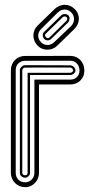

<svg xmlns="http://www.w3.org/2000/svg" viewBox="-20 -773 393 793"><path d="M141.1 -424.1H269.8Q282 -424.1 292.7 -428.2Q303.5 -432.4 311.4 -439.9Q319.3 -447.5 323.9 -458.1Q328.4 -468.8 328.4 -481.7Q328.4 -494.9 324 -506Q319.6 -517.1 311.8 -525.1Q304 -533.2 293.2 -537.7Q282.5 -542.2 269.8 -542.2L83.7 -542Q71 -542 60.3 -537.5Q49.6 -533 41.6 -525Q33.7 -517.1 29.3 -506.3Q24.9 -495.6 24.9 -482.9V-59.1Q24.9 -46.6 29.5 -35.9Q34.2 -25.1 42.1 -17.1Q50 -9 60.8 -4.5Q71.5 0 84 0Q96.4 0 106.8 -4.9Q117.2 -9.8 124.9 -17.9Q132.6 -26.1 136.8 -36.7Q141.1 -47.4 141.1 -59.1ZM44.9 -482.9Q44.9 -491.5 47.7 -498.7Q50.5 -505.9 55.7 -511Q60.8 -516.1 68 -519Q75.2 -522 83.7 -522L269.8 -522.2Q278.3 -522.2 285.4 -519.2Q292.5 -516.1 297.6 -510.7Q302.7 -505.4 305.5 -497.9Q308.3 -490.5 308.3 -481.7Q308.3 -473.1 305.4 -466.3Q302.5 -459.5 297.4 -454.5Q292.2 -449.5 285.3 -446.8Q278.3 -444.1 270 -444.1H122.1V-59.1Q122.1 -51.3 119.3 -44.2Q116.5 -37.1 111.3 -31.7Q106.2 -26.4 99.2 -23.2Q92.3 -20 84 -20Q75.4 -20 68.2 -22.8Q61 -25.6 55.9 -30.8Q50.8 -35.9 47.9 -43.1Q44.9 -50.3 44.9 -59.1ZM62 -482.9V-59.1Q62 -54.7 63.8 -50.9Q65.7 -47.1 68.8 -44.6Q72 -42 75.9 -40.5Q79.8 -39.1 84 -39.1Q87.4 -39.1 90.9 -40.6Q94.5 -42.2 97.4 -44.9Q100.3 -47.6 102.2 -51.3Q104 -54.9 104 -59.1V-463.1H269.5Q273.2 -463.1 277.2 -464.6Q281.2 -466.1 284.4 -468.6Q287.6 -471.2 289.7 -474.5Q291.7 -477.8 291.7 -481.7Q291.7 -485.8 289.8 -489.7Q287.8 -493.7 284.8 -496.6Q281.7 -499.5 277.7 -501.3Q273.7 -503.2 269.5 -503.2Q214.8 -503.4 177.7 -503.5Q140.6 -503.7 117.1 -503.7Q93.5 -503.7 81.8 -503.7Q70.1 -503.7 66.2 -503.5Q62.3 -503.4 64.2 -503.4Q66.2 -503.4 70.3 -503.3Q74.5 -503.2 78.6 -503.2Q82.8 -503.2 83.3 -503.2Q79.1 -502.9 75.3 -501.2Q71.5 -499.5 68.6 -496.8Q65.7 -494.1 63.8 -490.5Q62 -486.8 62 -482.9ZM72 -482.2Q72 -486.8 75.4 -490.4Q78.9 -493.9 84.2 -493.9L269.8 -494.1Q274.2 -494.1 278 -490.7Q281.7 -487.3 281.7 -481.7Q281.7 -478 277.6 -475.1Q273.4 -472.2 269.8 -472.2H94V-59.1Q94 -55.2 91.7 -52.1Q89.4 -49.1 84 -49.1Q79.3 -49.1 75.7 -51.4Q72 -53.7 72 -59.1ZM254.2 -687Q255.6 -687.7 256.5 -689.7Q257.3 -691.7 257.6 -694.1Q257.8 -696.5 257.2 -698.6Q256.6 -700.7 255.1 -701.9Q251.2 -705.8 246.3 -705.1Q241.5 -704.3 239 -701.9L169.2 -634Q165.3 -630.9 166.1 -626.5Q167 -622.1 170.2 -618.9Q173.8 -615.2 178 -615.6Q182.1 -616 185.1 -618.9ZM232.2 -709Q234.6 -711.9 238.8 -713.5Q242.9 -715.1 247.3 -715.1Q251.7 -715.1 256 -713.5Q260.3 -711.9 263.2 -709Q265.6 -706.3 266.6 -702.4Q267.6 -698.5 267.2 -694.5Q266.8 -690.4 265.3 -686.5Q263.7 -682.6 261 -679.9L191.2 -612.1Q188.2 -609.1 184.3 -607.7Q180.4 -606.2 176.4 -606.3Q172.4 -606.4 168.8 -607.9Q165.3 -609.4 163.1 -612.1Q160.4 -614.5 158.7 -618.2Q157 -621.8 156.6 -625.7Q156.2 -629.6 157.5 -633.7Q158.7 -637.7 162.1 -641.1ZM150.1 -653.1Q144 -647.5 140.9 -640.4Q137.7 -633.3 137.7 -625.9Q137.7 -618.4 140.7 -611.2Q143.8 -604 150.1 -597.9Q155.8 -592.3 162.7 -589.7Q169.7 -587.2 177 -587.3Q184.3 -587.4 191.4 -590.5Q198.5 -593.5 204.1 -599.1L274.2 -666Q279.8 -671.6 282.7 -678.7Q285.6 -685.8 285.8 -693.1Q285.9 -700.4 283.3 -707.8Q280.8 -715.1 275.1 -720.9Q262.2 -733.9 247.1 -733.6Q231.9 -733.4 219 -721.9ZM217 -585Q209.2 -576.7 198.5 -572.3Q187.7 -567.9 176.4 -567.7Q165 -567.6 154.2 -571.8Q143.3 -575.9 135 -585Q126.5 -593.5 122.2 -604.4Q117.9 -615.2 117.9 -626.5Q117.9 -637.7 122.4 -648.6Q127 -659.4 136 -668L206.1 -736.1Q215.1 -744.6 225.8 -748.9Q236.6 -753.2 247.7 -753.2Q258.8 -753.2 269.4 -748.7Q280 -744.1 289.1 -735.1Q298.1 -726.1 302.1 -715.3Q306.2 -704.6 305.7 -693.6Q305.2 -682.6 300.4 -672.1Q295.7 -661.6 287.1 -653.1Z"/></svg>

Font: TafelwerkOT
Style: Regular
Weight: 400
Designer: Peter Wiegel
Foundry: Peter Wiegel, based on an original design named Oxford by Christine Lord, 1969
Version: Version 1.000